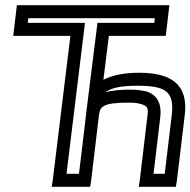

<svg xmlns="http://www.w3.org/2000/svg" viewBox="-20 -694 733 739"><path d="M515 -414C460 -414 413 -405 378 -387L399 -556H593H618L621 -581L629 -649L632 -674H607H70H45L42 -649L34 -581L31 -556H56H251L183 0L179 25H204H302H327L331 0L361 -252C364 -272 368 -279 380 -286C395 -295 424 -299 475 -299C496 -299 512 -297 524 -293C548 -286 552 -279 547 -244L518 0L514 25H539H632H657L661 0L691 -250C706 -370 638 -414 515 -414ZM311 -252 305 -200 284 -25H236L304 -581L307 -606H282H87L89 -624H576L574 -606H380H355L352 -581L320 -325L311 -252ZM509 -364C618 -364 652 -342 641 -250L614 -25H571L597 -244C603 -292 586 -329 544 -342C527 -346 505 -349 481 -349C443 -349 411 -346 386 -339C408 -356 446 -364 509 -364Z"/></svg>

Font: Gamestation Display Outline
Style: Italic
Weight: 400
Designer: Jonas Hecksher
Foundry: Jonas Hecksher, Playtypeª, e-types AS
Version: Version 1.003